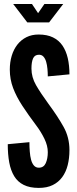

<svg xmlns="http://www.w3.org/2000/svg" viewBox="-20 -912 378 940"><path d="M170 8Q125.5 8 96 -6.8Q66.5 -21.5 49.5 -49.5Q32.5 -77.5 25.2 -117Q18 -156.5 18 -206L124 -216Q124 -192 125.8 -169.8Q127.5 -147.5 132.2 -129.8Q137 -112 146.2 -101.5Q155.5 -91 170 -91Q194 -91 204 -113.2Q214 -135.5 214 -167Q214 -198.5 197.5 -232.5Q181 -266.5 158 -297Q119 -349 89.8 -393.5Q60.5 -438 44.2 -481Q28 -524 28 -571Q28 -608 37.5 -639.2Q47 -670.5 65.2 -693.8Q83.5 -717 109.5 -730Q135.5 -743 169 -743Q210.5 -743 239.2 -729Q268 -715 285.8 -689Q303.5 -663 311.8 -627.2Q320 -591.5 320 -548L214 -538Q214 -556.5 212.2 -575.2Q210.5 -594 206 -609.5Q201.5 -625 193 -634.5Q184.5 -644 171 -644Q150 -644 142 -626.2Q134 -608.5 134 -576Q134 -534 156.5 -495Q179 -456 217 -404Q262.5 -342.5 291.2 -291Q320 -239.5 320 -177Q320 -137.5 311.5 -103.8Q303 -70 284.8 -45Q266.5 -20 238.2 -6Q210 8 170 8ZM113.5 -802.5 44.5 -892.5H136.5L166.5 -847.5L197.5 -892.5H289.5L220.5 -802.5Z"/></svg>

Font: League Gothic
Style: Regular
Weight: 400
Designer: The League of Moveable Type
Version: Version 2.001